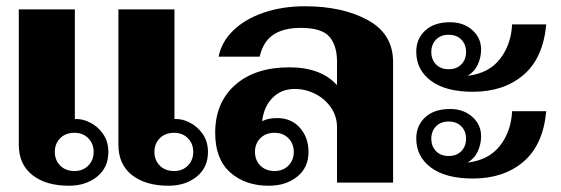

<svg xmlns="http://www.w3.org/2000/svg" viewBox="-20 -583 1790 613"><path d="M40 -121V-553H219V-203Q244 -204 267 -192Q292 -180 309 -155.5Q326 -131 326 -98Q326 -48 290 -19Q254 10 200 10Q127 10 83.5 -24Q40 -58 40 -121ZM358 -121V-553H537V-203Q562 -204 585 -192Q610 -180 627 -155.5Q644 -131 644 -98Q644 -48 608 -19Q572 10 518 10Q445 10 401.5 -24Q358 -58 358 -121ZM279 -98Q279 -124 262 -141.5Q245 -159 218 -159Q189 -159 172 -141.5Q155 -124 155 -98Q155 -72 172 -54.5Q189 -37 218 -37Q245 -37 262 -54.5Q279 -72 279 -98ZM597 -98Q597 -124 580 -141.5Q563 -159 536 -159Q507 -159 490 -141.5Q473 -124 473 -98Q473 -72 490 -54.5Q507 -37 536 -37Q563 -37 580 -54.5Q597 -72 597 -98Z M667 -159Q667 -255 730.5 -311.5Q794 -368 904 -368Q1005 -368 1056 -311V-386Q1056 -438 1031.5 -466Q1007 -494 940 -494Q885 -494 852.5 -472Q820 -450 809 -402H678Q687 -449 724.5 -485.5Q762 -522 821.5 -542.5Q881 -563 954 -563Q1073 -563 1154 -519Q1235 -475 1235 -385V0H1056V-176Q1056 -212 1036.5 -240Q1017 -268 986 -283.5Q955 -299 921 -299Q878 -299 850 -270.5Q822 -242 817 -196Q835 -206 865 -206Q910 -206 937.5 -175Q965 -144 965 -98Q965 -48 929 -19Q893 10 838 10Q763 10 715 -32.5Q667 -75 667 -159ZM918 -98Q918 -124 901 -141.5Q884 -159 857 -159Q828 -159 811 -141.5Q794 -124 794 -98Q794 -72 811 -54.5Q828 -37 857 -37Q884 -37 901 -54.5Q918 -72 918 -98Z M1309 -418Q1309 -459 1337.5 -485.5Q1366 -512 1417 -512Q1460 -512 1488 -487Q1516 -462 1516 -425Q1516 -400 1505.5 -377Q1495 -354 1473 -341Q1541 -349 1576.5 -395Q1612 -441 1615 -505H1724Q1714 -397 1651 -343.5Q1588 -290 1490 -290Q1403 -290 1356 -325Q1309 -360 1309 -418ZM1468 -417Q1468 -441 1453 -456.5Q1438 -472 1412 -472Q1387 -472 1372 -456.5Q1357 -441 1357 -417Q1357 -393 1372 -377.5Q1387 -362 1412 -362Q1438 -362 1453 -377.5Q1468 -393 1468 -417ZM1309 -141Q1309 -182 1337.5 -208.5Q1366 -235 1417 -235Q1460 -235 1488 -210Q1516 -185 1516 -148Q1516 -123 1505.5 -100Q1495 -77 1473 -64Q1541 -72 1576.5 -118Q1612 -164 1615 -228H1724Q1714 -120 1651 -66.5Q1588 -13 1490 -13Q1403 -13 1356 -48Q1309 -83 1309 -141ZM1468 -140Q1468 -164 1453 -179.5Q1438 -195 1412 -195Q1387 -195 1372 -179.5Q1357 -164 1357 -140Q1357 -116 1372 -100.5Q1387 -85 1412 -85Q1438 -85 1453 -100.5Q1468 -116 1468 -140Z"/></svg>

Font: Taviraj Bold
Style: Regular
Weight: 700
Designer: Katatrad Team
Foundry: CadsonDemak
Version: Version 1.030